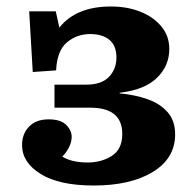

<svg xmlns="http://www.w3.org/2000/svg" viewBox="-20 -558 597 592"><path d="M269 14Q163 14 105.5 -21.5Q48 -57 48 -111Q48 -145 69.5 -167.5Q91 -190 130 -190Q167 -190 184 -173Q201 -156 201 -136Q201 -120 192.5 -103.5Q184 -87 172 -75Q202 -57 250 -57Q293 -57 325 -77.5Q357 -98 357 -145Q357 -226 258 -226H148V-297H246Q293 -297 316 -321Q339 -345 339 -381Q339 -417 317.5 -435Q296 -453 258 -453Q217 -453 186.5 -427.5Q156 -402 153 -341L81 -336L70 -523H152L163 -473Q215 -538 322 -538Q372 -538 412.5 -522Q453 -506 477.5 -476.5Q502 -447 502 -407Q502 -355 464 -318Q426 -281 349 -272V-270Q395 -266 434 -252.5Q473 -239 496.5 -212.5Q520 -186 520 -144Q520 -70 451.5 -28Q383 14 269 14Z"/></svg>

Font: Literata 7pt
Style: Bold
Weight: 700
Designer: Latin by Veronika Burian and Jose Scaglione. Greek by Irene Vlachou. Cyrillic by Vera Evstafieva.
Foundry: TypeTogether
Version: Version 3.002